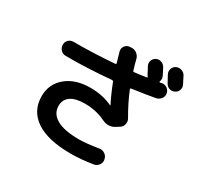

<svg xmlns="http://www.w3.org/2000/svg" viewBox="-181 -1050 1362 1318"><g transform="rotate(30 500.0 -391.0)"><path d="M828.1 -682.6Q850.6 -686.5 869.1 -673.8Q887.7 -661.1 892.1 -638.2Q896.5 -615.2 882.3 -596.7Q868.2 -578.1 844.7 -573.2Q765.6 -558.6 665 -544.9Q656.2 -543 659.2 -536.1Q695.3 -447.3 748 -357.4Q759.8 -337.9 754.4 -314.5Q749 -291 728.5 -279.3L702.1 -262.7Q657.2 -235.4 603.5 -261.7Q530.3 -296.9 442.4 -296.9Q368.2 -296.9 330.1 -270Q292 -243.2 292 -193.4Q292 -131.8 351.1 -97.7Q410.2 -63.5 528.3 -63.5Q585 -63.5 680.7 -79.1Q704.1 -83 724.1 -69.8Q744.1 -56.6 748 -34.2L749 -32.2Q753.9 -8.8 740.2 10.7Q726.6 30.3 704.1 34.2Q608.4 49.8 528.3 49.8Q346.7 49.8 252.4 -13.7Q158.2 -77.1 158.2 -193.4Q158.2 -290 230.5 -350.1Q302.7 -410.2 421.9 -410.2Q517.6 -410.2 596.7 -373H598.6V-375Q562.5 -446.3 533.2 -523.4Q530.3 -530.3 521.5 -530.3Q322.3 -512.7 162.1 -514.6Q138.7 -514.6 123 -531.7Q107.4 -548.8 107.4 -572.3Q107.4 -594.7 123 -609.9Q138.7 -625 162.1 -625Q306.6 -624 485.4 -637.7Q493.2 -637.7 491.2 -646.5Q476.6 -694.3 467.8 -727.5Q462.9 -750 476.1 -768.1Q489.3 -786.1 511.7 -788.1L525.4 -789.1Q549.8 -791 568.8 -776.4Q587.9 -761.7 593.8 -739.3Q604.5 -694.3 616.2 -659.2Q618.2 -650.4 626 -652.3Q685.5 -659.2 719.7 -665Q721.7 -665 723.1 -667.5Q724.6 -669.9 722.7 -671.9Q717.8 -676.8 714.8 -682.6Q710 -691.4 701.2 -709Q692.4 -726.6 686.5 -736.3Q676.8 -754.9 683.6 -775.4Q690.4 -795.9 709 -805.7Q728.5 -815.4 749 -808.6Q769.5 -801.8 781.2 -782.2Q786.1 -773.4 794.9 -755.9Q803.7 -738.3 808.6 -728.5Q819.3 -706.1 809.6 -685.5Q808.6 -683.6 811 -681.2Q813.5 -678.7 815.4 -679.7Q818.4 -679.7 822.3 -680.7Q826.2 -681.6 828.1 -682.6ZM930.7 -802.7Q935.5 -793 945.3 -773.9Q955.1 -754.9 959 -747.1Q968.8 -727.5 961.9 -707Q955.1 -686.5 935.1 -676.8Q915 -667 894.5 -673.8Q874 -680.7 863.3 -701.2Q854.5 -718.8 834 -754.9Q824.2 -774.4 830.6 -795.4Q836.9 -816.4 856.9 -826.2Q877 -835.9 898.9 -828.6Q920.9 -821.3 930.7 -802.7Z"/></g></svg>

Font: Rounded Mgen+ 2m bold
Style: Bold
Weight: 700
Designer: [Source Han Sans]
Ryoko NISHIZUKA  (kana & ideographs); Paul D. Hunt (Latin, Greek & Cyrillic); Wenlong ZHANG  (bopomofo
Version: Version 1.059.20150602